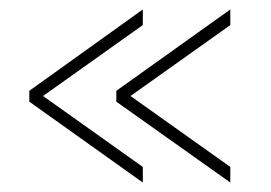

<svg xmlns="http://www.w3.org/2000/svg" viewBox="-20 -462 574 406"><path d="M42 -270 282 -442V-409L71 -259L282 -109V-76L42 -247ZM226 -270 467 -442V-409L256 -259L467 -109V-76L226 -247Z"/></svg>

Font: Raleway ExtraLight
Style: Regular
Weight: 200
Designer: Matt McInerney, Pablo Impallari, Rodrigo Fuenzalida
Foundry: Matt McInerney, Pablo Impallari, Rodrigo Fuenzalida
Version: Version 4.026